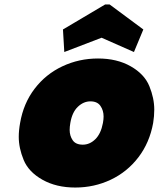

<svg xmlns="http://www.w3.org/2000/svg" viewBox="-20 -833 711 860"><path d="M317 7Q232 7 170 -28Q108 -63 86 -116.5Q64 -170 64 -220Q64 -249 70 -282Q85 -370 135 -435.5Q185 -501 259.5 -536Q334 -571 419 -571Q504 -571 565.5 -536Q627 -501 649 -447Q671 -393 671 -342Q671 -313 666 -282Q650 -194 600 -128.5Q550 -63 476 -28Q402 7 317 7ZM351 -185Q382 -185 407 -209.5Q432 -234 441 -282Q444 -298 444 -311Q444 -338 430 -358.5Q416 -379 385 -379Q354 -379 328.5 -354.5Q303 -330 295 -282Q292 -265 292 -251Q292 -225 305.5 -205Q319 -185 351 -185ZM268 -600 262 -701 451 -813H471L622 -701L580 -600L435 -664Z"/></svg>

Font: Fz Poppins Black
Style: Italic
Weight: 900
Italic angle: -10°
Designer: Ninad Kale (Devanagari), Jonny Pinhorn (Latin)
Foundry: Indian Type Foundry
Version: Vit hóa bi Vntype.Com & FontZin.Com